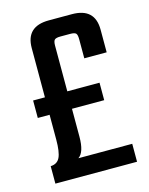

<svg xmlns="http://www.w3.org/2000/svg" viewBox="-99 -690 585 754"><g transform="rotate(-15 193.5 -313.0)"><path d="M364 -73V0H32V-71Q59 -72 69.5 -94Q80 -116 80 -166V-267H32V-338H80V-538Q80 -626 173 -626H267Q360 -626 360 -538V-446H269V-524Q269 -542 263.5 -547.5Q258 -553 240 -553H201Q183 -553 177 -547.5Q171 -542 171 -524V-338H302V-267H171V-154Q171 -90 145 -73Z"/></g></svg>

Font: Teko Regular
Style: Regular
Weight: 400
Designer: Manushi Parikh, Jonny Pinhorn
Foundry: Indian Type Foundry
Version: Version 1.105;PS 1.0;hotconv 1.0.78;makeotf.lib2.5.61930; tt